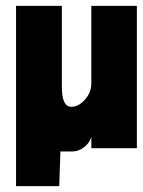

<svg xmlns="http://www.w3.org/2000/svg" viewBox="-20 -508 491 658"><path d="M35 -488H192V-211Q192 -176 200 -159Q208 -142 225 -142Q249 -142 271 -166.5Q293 -191 293 -223V-488H449V0H293V-38Q286 -17 267.5 -3Q249 11 229 11H187L183 130H35Z"/></svg>

Font: Decalotype Black
Style: Regular
Weight: 900
Designer: Alfredo Marco Pradil
Foundry: Alfredo Marco Pradil
Version: Version 1.0